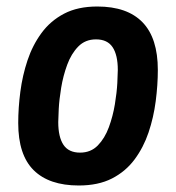

<svg xmlns="http://www.w3.org/2000/svg" viewBox="-20 -558 541 590"><path d="M222 12Q131 12 83.5 -35Q36 -82 36 -180Q36 -226 42.5 -276Q49 -326 64.5 -372.5Q80 -419 107.5 -456.5Q135 -494 177 -516Q219 -538 279 -538Q371 -538 418 -489.5Q465 -441 465 -343Q465 -297 458.5 -247Q452 -197 436.5 -151Q421 -105 393.5 -68Q366 -31 324 -9.5Q282 12 222 12ZM226 -89Q259 -89 280.5 -111Q302 -133 314.5 -167Q327 -201 333 -237.5Q339 -274 340.5 -303Q342 -332 342 -343Q342 -389 326 -413Q310 -437 275 -437Q242 -437 220.5 -415Q199 -393 186.5 -359Q174 -325 168 -288.5Q162 -252 160.5 -223Q159 -194 159 -183Q159 -137 175 -113Q191 -89 226 -89Z"/></svg>

Font: Archivo Narrow
Style: Bold Italic
Weight: 700
Italic angle: -8°
Designer: Hector Gatti
Foundry: Omnibus-Type
Version: Version 3.002